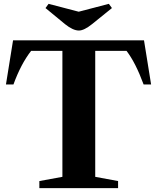

<svg xmlns="http://www.w3.org/2000/svg" viewBox="-20 -980 818 1000"><path d="M185 0V-37L305 -59V-715H142Q89 -647 50 -540H11L48 -770H730L767 -540H728Q686 -654 639 -715H476V-59L595 -37V0ZM391 -821Q360 -821 319 -854L217 -938L233 -960L390 -919L547 -960L563 -938L459 -854Q418 -821 391 -821Z"/></svg>

Font: Libre Caslon Text
Style: Bold
Weight: 700
Designer: Pablo Impallari, Rodrigo Fuenzalida
Foundry: Pablo Impallari, Rodrigo Fuenzalida
Version: Version 1.002